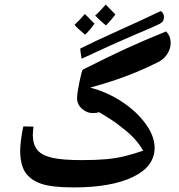

<svg xmlns="http://www.w3.org/2000/svg" viewBox="-20 -817 781 837"><path d="M301 0Q206 0 159.5 -16Q113 -32 90 -66Q68 -100 68 -161Q68 -175 70.5 -197.5Q73 -220 76.5 -240Q80 -260 82 -266L126 -265Q125 -255 124 -246Q123 -237 123 -227Q124 -186 143 -163Q162 -140 208 -129Q231 -124 263 -121.5Q295 -119 337 -119Q398 -119 442.5 -123Q487 -127 525 -136.5Q563 -146 604 -160Q592 -183 568 -210Q544 -237 510 -262Q494 -276 469 -292.5Q444 -309 412 -328Q401 -324 385 -324Q358 -324 337 -343Q316 -362 316 -389Q316 -400 319 -420Q322 -440 326.5 -461Q331 -482 335 -497.5Q339 -513 342 -514Q402 -544 448 -566.5Q494 -589 533.5 -607Q573 -625 614 -642.5Q655 -660 704 -680Q714 -670 719 -657.5Q724 -645 724 -630Q724 -605 709.5 -582Q695 -559 669 -546Q621 -522 576.5 -503.5Q532 -485 483.5 -468.5Q435 -452 373 -435Q447 -416 511.5 -373.5Q576 -331 615 -277Q654 -223 654 -173Q654 -91 559.5 -45.5Q465 0 301 0ZM336 -561Q333 -578 331.5 -587.5Q330 -597 330 -601Q330 -605 331 -606Q361 -621 401.5 -640Q442 -659 493 -682Q540 -703 587.5 -725Q635 -747 681 -769Q695 -758 695 -743Q694 -732 690.5 -725.5Q687 -719 676 -713Q668 -709 641.5 -697Q615 -685 571 -667Q522 -646 463 -619.5Q404 -593 336 -561ZM442 -706Q426 -719 414.5 -730Q403 -741 395 -749Q402 -755 413.5 -767Q425 -779 441 -797L483 -754Q471 -738 460.5 -726Q450 -714 442 -706ZM351 -666Q335 -679 323.5 -689.5Q312 -700 305 -709Q316 -719 327.5 -731Q339 -743 350 -756L392 -714Q372 -685 351 -666Z"/></svg>

Font: Noto Naskh Arabic
Style: Bold
Weight: 700
Designer: Monotype Design Team, David Williams, Mohamad Dakak and Nizar Qandah
Foundry: Monotype Imaging Inc.
Version: Version 2.016